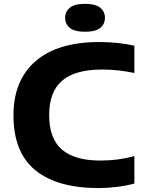

<svg xmlns="http://www.w3.org/2000/svg" viewBox="-20 -968 752 998"><path d="M490.5 9.5Q278 9.5 164 -83Q50 -175.5 50 -368.5Q50 -550.5 164.8 -650Q279.5 -749.5 497 -749.5Q593 -749.5 678.5 -730.5V-588.5Q639.5 -597 597.5 -601.8Q555.5 -606.5 510.5 -606.5Q369.5 -606.5 302.5 -548.2Q235.5 -490 235.5 -370.5Q235.5 -247.5 302 -190.5Q368.5 -133.5 501.5 -133.5Q549 -133.5 592.5 -139.2Q636 -145 678.5 -156.5V-14Q636 -2.5 588.2 3.5Q540.5 9.5 490.5 9.5ZM422 -803Q367.5 -803 343 -823Q318.5 -843 318.5 -875.5Q318.5 -907.5 343 -927.8Q367.5 -948 422 -948Q476.5 -948 501 -927.8Q525.5 -907.5 525.5 -875.5Q525.5 -843 501 -823Q476.5 -803 422 -803Z"/></svg>

Font: Encode Sans Expanded Expanded
Style: Bold
Weight: 700
Width: 7
Designer: Multiple Designers
Foundry: Impallari Type
Version: Version 3.000; ttfautohint (v1.8.3) -l 8 -r 50 -G 200 -x 14 